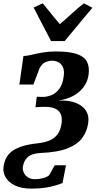

<svg xmlns="http://www.w3.org/2000/svg" viewBox="-63 -877 614 1164"><path d="M127 266.5Q67 266.5 27.8 247.5Q-11.5 228.5 -29 197.8Q-46.5 167 -41.5 133.5Q-38 107.5 -27.5 84.8Q-17 62 5 43.5Q27 25 64.5 12Q102 -1 159 -7.5Q199.5 -11.5 231.2 -23Q263 -34.5 283.5 -59.8Q304 -85 310.5 -130Q315 -163.5 304.8 -186.5Q294.5 -209.5 266.5 -220.5Q238.5 -231.5 189.5 -229L152 -227L160 -290.5L193.5 -289.5Q221 -289 248.5 -300Q276 -311 296.5 -338.5Q317 -366 323 -413.5Q328 -446 319.5 -467.2Q311 -488.5 293.2 -498.8Q275.5 -509 252.5 -509Q235 -509 214.5 -501.2Q194 -493.5 177.5 -465L139.5 -364.5H54.5L79 -537Q102 -538.5 130.8 -545.5Q159.5 -552.5 196 -558.8Q232.5 -565 277 -565Q356.5 -565 402 -549.8Q447.5 -534.5 464 -503.2Q480.5 -472 474 -424.5Q469.5 -390.5 453.2 -363.5Q437 -336.5 412.2 -316.5Q387.5 -296.5 356 -284.2Q324.5 -272 288.5 -267.5Q355.5 -270 398 -252.8Q440.5 -235.5 459.2 -204.2Q478 -173 472 -133Q465.5 -82.5 437 -42.5Q408.5 -2.5 347.5 22Q286.5 46.5 181 50.5Q154 52 134.8 58.8Q115.5 65.5 103.5 77Q91.5 88.5 85 102.8Q78.5 117 76 132.5Q73 151.5 81 169.2Q89 187 106.2 198.2Q123.5 209.5 149.5 209.5Q174 209.5 197.2 203.2Q220.5 197 234.5 186L269 125H337L316 233Q298 240 272 247.8Q246 255.5 210.5 261Q175 266.5 127 266.5ZM141 -831 196 -857Q221.5 -826.5 247 -794.2Q272.5 -762 300 -730.5Q337 -762 371.8 -794.2Q406.5 -826.5 445.5 -857L497 -830L329 -628H246.5Z"/></svg>

Font: Merriweather 20pt ExtraBold
Style: Italic
Weight: 800
Italic angle: -7.8°
Version: Version 2.101